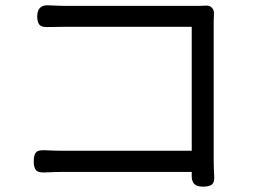

<svg xmlns="http://www.w3.org/2000/svg" viewBox="-20 -694 971 717"><path d="M738 3Q715 3 705 -7.5Q695 -18 696 -41Q696 -47 696 -52H217Q190 -52 146 -50Q123 -49 114.5 -58.5Q106 -68 106 -92Q106 -116 114.5 -125Q123 -134 146 -133Q188 -131 215 -131H696V-594H226Q216 -594 192 -593.5Q168 -593 157 -593Q136 -592 127.5 -601.5Q119 -611 119 -633Q119 -678 165 -674Q207 -672 225 -672H467H709Q736 -672 749 -673Q763 -674 771.5 -665Q780 -656 779 -642Q779 -634 778 -618Q778 -604 778 -598V-92Q778 -70 780 -36Q781 -13 771.5 -5Q762 3 738 3Z"/></svg>

Font: GenSenRounded JP R
Style: Regular
Weight: 400
Version: Version 1.501;PS 1;hotconv 16.6.51;makeotf.lib2.5.65220